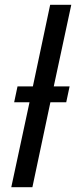

<svg xmlns="http://www.w3.org/2000/svg" viewBox="-20 -780 317 800"><path d="M27 0 103 -354H39L53 -420H117L189 -760H277L204 -420H270L256 -354H190L115 0Z"/></svg>

Font: Noto Sans
Style: Italic
Weight: 400
Italic angle: -12°
Designer: Monotype Design Team
Foundry: Monotype Imaging Inc.
Version: Version 2.013; ttfautohint (v1.8.4.7-5d5b)